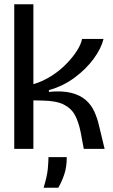

<svg xmlns="http://www.w3.org/2000/svg" viewBox="-20 -700 532 903"><path d="M47 0V-680H137V-304Q181 -317 220.5 -342Q260 -367 290.5 -398Q321 -429 341 -460Q361 -491 366 -517H467Q456 -472 420.5 -423.5Q385 -375 331 -335Q277 -295 210 -276V-268Q274 -274 316 -263Q358 -252 383.5 -229.5Q409 -207 423 -176.5Q437 -146 445 -112L472 0H374L359 -80Q350 -125 333 -157.5Q316 -190 280.5 -208Q245 -226 181 -227L137 -228V0ZM185 183Q202 128 205 92.5Q208 57 208 39H294Q294 87 281.5 122.5Q269 158 254 183Z"/></svg>

Font: Bricolage Grotesque 48pt
Style: Regular
Weight: 400
Designer: Mathieu Triay
Foundry: Atelier Triay
Version: Version 1.000; ttfautohint (v1.8.4.7-5d5b);gftools[0.9.32]